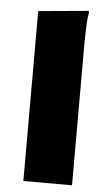

<svg xmlns="http://www.w3.org/2000/svg" viewBox="-54 -796 480 833"><g transform="rotate(5 186.0 -380.0)"><path d="M80 -740 298 -760 300 -752Q296 -734 294.5 -707.5Q293 -681 292.5 -653.5Q292 -626 292 -606V0H80Z"/></g></svg>

Font: Kufam Black
Style: Italic
Weight: 900
Italic angle: -11°
Designer: Artur Schmal
Foundry: Original Type
Version: Version 1.301; ttfautohint (v1.8.3)